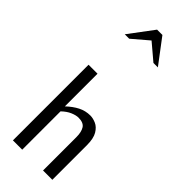

<svg xmlns="http://www.w3.org/2000/svg" viewBox="-362 -1189 1226 1226"><g transform="rotate(45 251.5 -575.5)"><path d="M76 0V-683H157V-388Q194 -423 232 -442.5Q270 -462 314 -462Q338 -462 365.5 -450Q393 -438 412.5 -405.5Q432 -373 432 -311V0H348V-301Q348 -348 331.5 -373.5Q315 -399 270 -399Q248 -399 218.5 -386.5Q189 -374 160 -346V0ZM102 -984 227 -1151H275L401 -984H361L251 -1077L142 -984Z"/></g></svg>

Font: Belleza
Style: Regular
Weight: 400
Designer: Eduardo Rodriguez Tunni
Foundry: Eduardo Rodriguez Tunni
Version: Version 1.003; ttfautohint (v1.8.4.7-5d5b)